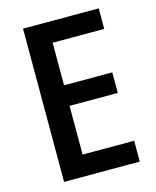

<svg xmlns="http://www.w3.org/2000/svg" viewBox="-109 -789 702 864"><g transform="rotate(-15 242.5 -357.0)"><path d="M434.1 0H81.5V-713.9H434.1V-618.2H193.8V-419.9H418.5V-324.2H193.8V-97.2H434.1Z"/></g></svg>

Font: Open Sans SemiCondensed SemiBold
Style: Regular
Weight: 600
Width: 4
Designer: Monotype Design Team
Foundry: Monotype Imaging Inc.
Version: Version 3.000